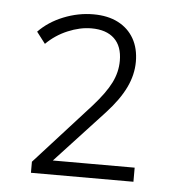

<svg xmlns="http://www.w3.org/2000/svg" viewBox="-40 -746 459 502"><g transform="rotate(5 190.0 -495.5)"><path d="M59 -282V-311L205 -472Q237 -508 251 -536Q265 -564 265 -594Q265 -632 244 -652Q223 -672 184 -672Q154 -672 122 -658.5Q90 -645 66 -621L43 -651Q69 -678 107.5 -693.5Q146 -709 186 -709Q224 -709 251 -695Q278 -681 292.5 -655.5Q307 -630 307 -595Q307 -561 291 -527.5Q275 -494 241 -457L104 -309V-319H328V-282Z"/></g></svg>

Font: Nunito Sans 12pt ExtraLight
Style: Regular
Weight: 200
Designer: Vernon Adams
Foundry: Vernon Adams
Version: Version 3.101;gftools[0.9.27]